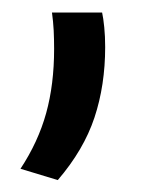

<svg xmlns="http://www.w3.org/2000/svg" viewBox="-20 -158 248 314"><path d="M147 -137.5Q149 -128.5 150.5 -113.5Q152 -98.5 152 -81Q152 -18.5 134.5 34.2Q117 87 74.5 136.5L13.5 118Q42.5 74 55.5 27Q68.5 -20 68.5 -78Q68.5 -93.5 67.8 -108.2Q67 -123 65 -137.5Z"/></svg>

Font: Anek Gujarati SemiExpanded
Style: Regular
Weight: 400
Width: 6
Designer: Mrunmayee Ghaisas (Gujarati), Yesha Goshar (Latin)
Foundry: Ek Type
Version: Version 1.003